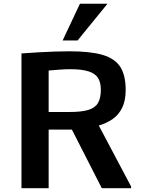

<svg xmlns="http://www.w3.org/2000/svg" viewBox="-20 -984 737 1004"><path d="M92.3 0V-704.6Q135.3 -708 180.2 -710.4Q225.1 -712.9 267.6 -714.4Q310.1 -715.8 343.8 -715.8Q452.1 -715.8 516.4 -697Q580.6 -678.2 608.9 -634.3Q637.2 -590.3 637.2 -513.7Q637.2 -457.5 618.7 -420.2Q600.1 -382.8 568.1 -360.8Q536.1 -338.9 496.6 -327.6L665.5 -8.8V0H512.2L356 -306.2H234.4V0ZM234.4 -398.4H344.2Q407.2 -398.4 442.6 -409.4Q478 -420.4 492.7 -446Q507.3 -471.7 507.3 -514.2Q507.3 -552.7 492.7 -576.2Q478 -599.6 443.1 -610.8Q408.2 -622.1 348.1 -622.1Q323.7 -622.1 294.9 -620.1Q266.1 -618.2 234.4 -615.2ZM307.6 -772.5 397.9 -964.4H542L385.7 -772.5Z"/></svg>

Font: Comme SemiBold
Style: Regular
Weight: 600
Version: Version 1.000;gftools[0.9.27]